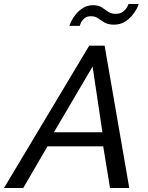

<svg xmlns="http://www.w3.org/2000/svg" viewBox="-67 -938 739 958"><path d="M378 -710H455L578 0H482L448 -208H170L49 0H-47ZM444 -278 395 -606 202 -278ZM501 -815Q473 -815 455 -825.5Q437 -836 422.5 -846.5Q408 -857 387 -857Q366 -857 353.5 -846Q341 -835 336 -823Q331 -811 331 -809H279Q281 -815 288.5 -831.5Q296 -848 311 -866.5Q326 -885 347.5 -898.5Q369 -912 397 -912Q424 -912 440.5 -901.5Q457 -891 472 -880Q487 -869 510 -869Q534 -869 548 -880.5Q562 -892 568 -904Q574 -916 574 -918H625Q624 -912 616 -896Q608 -880 592.5 -861Q577 -842 554.5 -828.5Q532 -815 501 -815Z"/></svg>

Font: Raleway Medium
Style: Italic
Weight: 500
Italic angle: -12°
Designer: Matt McInerney, Pablo Impallari, Rodrigo Fuenzalida
Foundry: Matt McInerney, Pablo Impallari, Rodrigo Fuenzalida
Version: Version 4.026